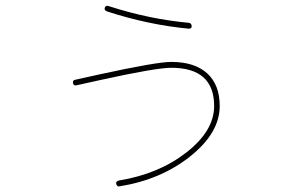

<svg xmlns="http://www.w3.org/2000/svg" viewBox="-20 -619 1040 672"><path d="M247.1 -320.3Q237.3 -318.4 235.4 -328.1Q233.4 -337.9 243.2 -339.8L327.1 -358.4Q528.3 -402.3 579.1 -402.3Q661.1 -402.3 705.1 -362.3Q749 -322.3 749 -248Q749 -154.3 646.5 -72.3Q543.9 9.8 398.4 33.2Q389.6 35.2 386.7 24.4Q384.8 15.6 396.5 12.7Q535.2 -9.8 632.3 -85.4Q729.5 -161.1 729.5 -248Q729.5 -381.8 579.1 -381.8Q526.4 -381.8 331.1 -338.9ZM354.5 -579.1Q343.8 -583 346.7 -591.8Q350.6 -601.6 360.4 -597.7Q502 -551.8 641.6 -539.1Q650.4 -537.1 650.9 -527.8Q651.4 -518.6 640.6 -518.6Q498 -532.2 354.5 -579.1Z"/></svg>

Font: Rounded-L Mgen+ 2m thin
Style: Regular
Weight: 100
Designer: [Source Han Sans]
Ryoko NISHIZUKA  (kana & ideographs); Paul D. Hunt (Latin, Greek & Cyrillic); Wenlong ZHANG  (bopomofo
Version: Version 1.059.20150602